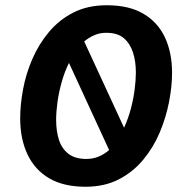

<svg xmlns="http://www.w3.org/2000/svg" viewBox="-20 -700 696 732"><path d="M306 12Q223 12 168 -20Q113 -52 85 -111Q57 -170 57 -249Q57 -301 68 -360Q79 -419 103.5 -475.5Q128 -532 167 -578.5Q206 -625 260.5 -652.5Q315 -680 387 -680Q472 -680 527 -647.5Q582 -615 609 -557Q636 -499 636 -422Q636 -371 624.5 -311.5Q613 -252 589 -195Q565 -138 526 -91Q487 -44 432.5 -16Q378 12 306 12ZM309 -94Q334 -94 356 -103Q378 -112 396 -128L243 -460Q226 -426 215 -386.5Q204 -347 199 -310Q194 -273 194 -243Q194 -201 204.5 -167.5Q215 -134 240.5 -114Q266 -94 309 -94ZM301 -542 453 -213Q469 -248 479 -286Q489 -324 493.5 -360Q498 -396 498 -424Q498 -466 487 -500Q476 -534 452 -554.5Q428 -575 385 -575Q361 -575 340 -566Q319 -557 301 -542Z"/></svg>

Font: Atkinson Hyperlegible Next
Style: Bold Italic
Weight: 700
Italic angle: -12°
Designer: Elliott Scott, Megan Eiswerth, Linus Boman, Theodore Petrosky, Letters from Sweden
Foundry: Applied Design Works, Letters from Sweden
Version: Version 2.001